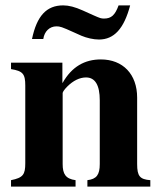

<svg xmlns="http://www.w3.org/2000/svg" viewBox="-20 -694 596 714"><path d="M421 -674C408 -638 394 -625 367 -625C356 -625 353 -626 328 -637L288 -655C259 -668 236 -674 215 -674C153 -674 117 -635 99 -549H141C145 -577 164 -596 190 -596C203 -596 210 -594 254 -574L283 -561C302 -553 327 -547 348 -547C404 -547 441 -587 464 -674ZM539 0V-24C500 -27 490 -39 490 -84V-331C490 -418 437 -473 355 -473C295 -473 247 -446 213 -386H212V-461H21V-437C65 -430 74 -419 74 -376V-87C74 -45 66 -33 21 -24V0H261V-24C224 -29 213 -47 213 -84V-348C213 -352 220 -362 230 -372C252 -394 276 -406 300 -406C334 -406 351 -377 351 -321V-84C351 -44 339 -28 305 -24V0Z"/></svg>

Font: STIXGeneral
Style: Bold
Weight: 700
Designer: MicroPress Inc., with final additions and corrections provided by Coen Hoffman, Elsevier (retired)
Version: Version 1.1.0